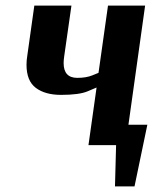

<svg xmlns="http://www.w3.org/2000/svg" viewBox="-20 -520 548 688"><path d="M367 -500H500L430 0H297L326 -206H325Q325 -206 294.5 -193Q264 -180 199 -180Q142 -180 108.5 -205Q75 -230 75 -288Q75 -304 78 -322L103 -500H236L210 -318Q209 -311 208.5 -305Q208 -299 208 -294Q208 -241 257 -241Q289 -241 311 -250Q333 -259 333 -259ZM392 148 396 0H297L309 -73H508L462 148Z"/></svg>

Font: Arsenal SC
Style: Bold Italic
Weight: 700
Italic angle: -9.10001°
Designer: Andrij Shevchenko
Foundry: Stairsfor
Version: Version 2.001; ttfautohint (v1.8.4.7-5d5b)